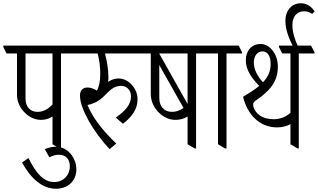

<svg xmlns="http://www.w3.org/2000/svg" viewBox="-48 -902 1944 1174"><path d="M203 -169C230 -169 253 -176 273 -190V-20L317 6H325V-575H420V-582L400 -623H-28V-615L-8 -575H56V-321C56 -279 76 -238 107 -210C133 -184 168 -169 203 -169ZM108 -299V-575H273V-263C244 -233 215 -218 181 -218C137 -218 108 -249 108 -299Z M294 252C368 252 419 204 419 133C419 101 408 70 390 46C367 15 333 -5 293 -5C270 -5 247 1 226 10L254 60C275 49 293 44 312 44C355 44 379 72 379 115C379 169 340 211 283 211C216 211 170 153 126 64L87 92C139 188 210 252 294 252Z M622 10 663 -24C600 -84 524 -168 487 -260C499 -262 512 -266 521 -270C550 -280 576 -301 597 -323C631 -359 657 -377 692 -377C728 -377 753 -351 753 -312C753 -262 717 -223 660 -183L704 -145C758 -188 793 -233 793 -295C793 -328 780 -360 758 -383C737 -407 708 -422 678 -422C655 -422 634 -416 613 -401C614 -410 615 -420 615 -430C615 -478 606 -527 594 -575H847V-582L827 -623H364V-615L384 -575H549C560 -535 565 -493 565 -449C565 -406 558 -373 545 -348C525 -360 505 -367 488 -367C458 -367 441 -350 441 -317C441 -239 521 -98 622 10Z M1025 -169C1053 -169 1078 -176 1099 -190V-20L1143 6H1151V-575H1246V-582L1226 -623H790V-615L810 -575H874V-326C874 -282 895 -240 926 -211C953 -185 988 -169 1025 -169ZM926 -574V-575H1099V-266ZM926 -303V-505C931 -495 937 -484 943 -474L1074 -242C1052 -226 1029 -218 1003 -218C956 -218 926 -251 926 -303Z M1329 6H1337V-575H1432V-582L1412 -623H1190V-615L1210 -575H1285V-20Z M1646 -123C1678 -123 1707 -131 1728 -143V-20L1772 6H1779V-575H1875V-582L1854 -623H1658V-614L1678 -575H1728V-212C1700 -187 1665 -173 1625 -173C1590 -173 1559 -182 1537 -199C1515 -216 1500 -240 1500 -262C1500 -272 1504 -279 1514 -286C1598 -343 1651 -400 1651 -493C1651 -533 1639 -569 1618 -594C1599 -618 1575 -633 1545 -633C1490 -633 1455 -591 1455 -533C1455 -475 1491 -423 1537 -377C1511 -355 1478 -334 1438 -310C1464 -205 1536 -123 1646 -123ZM1504 -520C1504 -559 1525 -588 1557 -588C1589 -588 1607 -557 1607 -512C1607 -466 1591 -431 1560 -399C1526 -436 1504 -477 1504 -520Z M1775 -617C1755 -658 1740 -703 1740 -750C1740 -802 1769 -833 1810 -833C1831 -833 1846 -827 1861 -817L1876 -833C1856 -860 1832 -882 1791 -882C1735 -882 1697 -837 1697 -775C1697 -721 1718 -669 1744 -617Z"/></svg>

Font: Noto Serif Devanagari ExtraCondensed Light
Style: Regular
Weight: 300
Width: 2
Designer: Universal Thirst, Indian Type Foundry and the Monotype Design Team
Foundry: Monotype Imaging Inc.
Version: Version 2.004